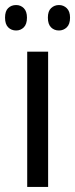

<svg xmlns="http://www.w3.org/2000/svg" viewBox="-37 -742 298 762"><path d="M154 0H71V-537H154ZM-17 -672Q-17 -698 -4.5 -710Q8 -722 27 -722Q45 -722 57.5 -709.5Q70 -697 70 -672Q70 -646 57.5 -633.5Q45 -621 27 -621Q8 -621 -4.5 -633.5Q-17 -646 -17 -672ZM153 -672Q153 -698 166 -710Q179 -722 197 -722Q215 -722 228 -709.5Q241 -697 241 -672Q241 -646 228 -633.5Q215 -621 197 -621Q178 -621 165.5 -633.5Q153 -646 153 -672Z"/></svg>

Font: Noto Sans Tamil Condensed
Style: Regular
Weight: 400
Width: 3
Designer: Jelle Bosma - Monotype Design Team
Foundry: Monotype Imaging Inc.
Version: Version 2.004; ttfautohint (v1.8.4.7-5d5b)